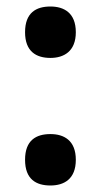

<svg xmlns="http://www.w3.org/2000/svg" viewBox="-20 -562 311 590"><path d="M135 -384C176 -384 213 -404 213 -463C213 -523 176 -542 135 -542C91 -542 57 -523 57 -463C57 -404 91 -384 135 -384ZM135 8C176 8 213 -11 213 -71C213 -131 176 -150 135 -150C91 -150 57 -131 57 -71C57 -11 91 8 135 8Z"/></svg>

Font: Noto Serif Hebrew Condensed Extra
Style: Regular
Weight: 800
Width: 3
Designer: Monotype Design Team
Foundry: Monotype Imaging Inc.
Version: Version 1.901